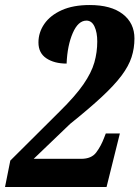

<svg xmlns="http://www.w3.org/2000/svg" viewBox="-29 -744 555 764"><path d="M-9 0 12 -105 208 -300Q271 -362 303 -408.5Q335 -455 346.5 -495.5Q358 -536 358 -579Q358 -615 347 -638.5Q336 -662 315 -662Q282 -662 260.5 -612.5Q239 -563 236 -491Q187 -491 155.5 -512Q124 -533 124 -575Q124 -615 147.5 -649Q171 -683 216.5 -703.5Q262 -724 328 -724Q413 -724 459.5 -688Q506 -652 506 -591Q506 -552 494.5 -516.5Q483 -481 454.5 -443Q426 -405 376 -358.5Q326 -312 250 -251L105 -112H294Q335 -112 354 -137.5Q373 -163 385 -195L392 -213H448L395 0Z"/></svg>

Font: Noto Serif Tamil ExtraCondensed ExtraBold
Style: Italic
Weight: 800
Width: 2
Italic angle: -12°
Designer: Indian Type Foundry, Tom Grace, and the Monotype Design Team
Foundry: Monotype Imaging Inc.
Version: Version 2.003; ttfautohint (v1.8.4.7-5d5b)